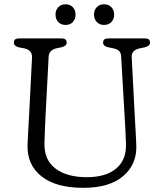

<svg xmlns="http://www.w3.org/2000/svg" viewBox="-20 -884 784 920"><path d="M579.5 -286.5 560.5 -613.5Q559.5 -632 550.2 -640.2Q541 -648.5 522.5 -652.5L498.5 -657.5Q474 -663 474 -680Q474 -700 498 -700H675Q699 -700 699 -680Q699 -663.5 674.5 -657.5L650.5 -652.5Q609.5 -643.5 611 -611.5L628 -287Q629.5 -262.5 630.8 -239Q632 -215.5 633 -190Q637.5 -99 571.8 -41.5Q506 16 379 16Q247.5 16 178.2 -39.5Q109 -95 112 -189.5Q112.5 -205.5 113.8 -230.2Q115 -255 116.5 -280Q118 -305 119 -322.5L133.5 -608.5Q135 -644.5 95 -652.5L71 -657Q46.5 -663 46.5 -680Q46.5 -700 71 -700H275Q299.5 -700 299.5 -680Q299.5 -663.5 274.5 -657.5L250.5 -652.5Q214.5 -644.5 213 -611L198 -324.5Q196 -287 195 -257Q194 -227 193 -200.5Q190 -119.5 244.8 -77.2Q299.5 -35 396 -35Q488.5 -35 537.8 -77.5Q587 -120 583.5 -196.5Q582.5 -228.5 581.5 -248.5Q580.5 -268.5 579.5 -286.5ZM294.5 -764.5Q272.5 -764.5 259.2 -778.5Q246 -792.5 246 -814Q246 -835.5 259.2 -849.5Q272.5 -863.5 294.5 -863.5Q316 -863.5 329 -849.5Q342 -835.5 342 -814Q342 -792.5 329 -778.5Q316 -764.5 294.5 -764.5ZM478.5 -764.5Q457 -764.5 443.8 -778.5Q430.5 -792.5 430.5 -814Q430.5 -835.5 443.8 -849.5Q457 -863.5 478.5 -863.5Q500.5 -863.5 513.8 -849.5Q527 -835.5 527 -814Q527 -792.5 513.8 -778.5Q500.5 -764.5 478.5 -764.5Z"/></svg>

Font: Fraunces 9pt S100 Light
Style: Regular
Weight: 300
Version: Version 1.000; ttfautohint (v1.8.3)